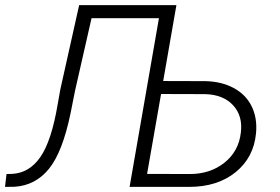

<svg xmlns="http://www.w3.org/2000/svg" viewBox="-45 -731 1094 751"><path d="M645 -710.9 593.3 -414.1 759.3 -413.6Q821.3 -412.1 868.7 -387Q916 -361.8 939 -315.9Q961.9 -270 956.5 -210.4Q947.8 -115.2 876.7 -57.6Q805.7 0 694.8 0H461.9L576.7 -659.7H313L248.5 -376L231 -288.1Q199.7 -136.7 147 -71.3Q94.2 -5.9 12.7 -0.5L-25.4 0L-19.5 -50.3L1 -50.8Q69.3 -53.7 113 -116.9Q156.7 -180.2 180.7 -323.7L190.9 -380.9L264.6 -710.9ZM585 -363.3 530.3 -50.8 697.3 -50.3Q777.3 -50.3 833 -94.7Q888.7 -139.2 897 -211.9Q905.3 -277.3 866.9 -319.1Q828.6 -360.8 757.8 -362.8Z"/></svg>

Font: RobotoInd Light
Style: Italic
Weight: 300
Italic angle: -12°
Designer: Google
Version: Version 2.001151; 2014